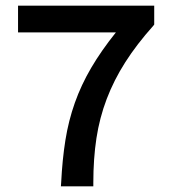

<svg xmlns="http://www.w3.org/2000/svg" viewBox="-20 -661 611 681"><path d="M44 -641H527V-574L524 -570Q465 -504 424.5 -440.5Q384 -377 358.5 -310Q333 -243 322 -170.5Q311 -98 311 -13V0H196L197 -14Q201 -95 212 -164Q223 -233 245.5 -296.5Q268 -360 303.5 -420.5Q339 -481 391 -546H44Z"/></svg>

Font: Codetta
Style: Bold
Weight: 700
Designer: Ulrich Proeller
Foundry: PROSA GmbH
Version: Version 2.00;September 29, 2018;FontCreator 11.5.0.2427 64-b